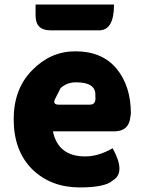

<svg xmlns="http://www.w3.org/2000/svg" viewBox="-20 -808 636 842"><path d="M330 14Q203 14 121 -66Q40 -147 40 -285Q40 -418 121 -500Q202 -583 310 -583Q428 -583 491 -507Q554 -431 554 -309L552 -297Q546 -232 481 -232H212Q235 -122 354 -122Q412 -122 474 -158Q533 -51 475 -17Q442 14 330 14ZM222 -375Q209 -349 238 -349H374Q403 -349 398 -387Q403 -447 313 -447Q274 -447 246 -422ZM201 -675Q136 -675 136 -740V-788H480Q480 -675 415 -675Z"/></svg>

Font: Swei Half Moon CJK SC
Style: Black
Weight: 900
Version: Version 2.071